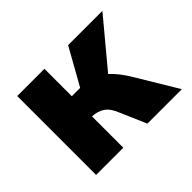

<svg xmlns="http://www.w3.org/2000/svg" viewBox="-101 -580 733 733"><g transform="rotate(-45 265.5 -213.0)"><path d="M516 0H330L285 -104Q271 -140 250 -154Q229 -168 200 -169V0H53V-426H200V-278H245L328 -426H513L358 -240Q389 -212 418 -163Z"/></g></svg>

Font: Ysabeau Ultrabold
Style: Regular
Weight: 800
Designer: Christian Thalmann (Catharsis Fonts)
Version: Version 0.003